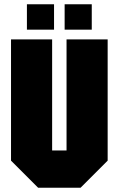

<svg xmlns="http://www.w3.org/2000/svg" viewBox="-20 -886 560 906"><path d="M32 -128V-700H226V-176H294V-700H488V-128L360 0H160ZM107 -746V-866H235V-746ZM285 -746V-866H413V-746Z"/></svg>

Font: Tektur Condensed ExtraBold
Style: Regular
Weight: 800
Width: 3
Designer: Adam Jagosz
Foundry: Adam Jagosz
Version: Version 1.005;gftools[0.9.30]